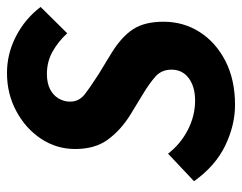

<svg xmlns="http://www.w3.org/2000/svg" viewBox="-94 -610 716 569"><g transform="rotate(-90 264.5 -326.0)"><path d="M237.5 12Q177.4 12 117.1 -17Q56.8 -46 11.4 -109.5L93.1 -186.5Q121 -150 162.8 -128.2Q204.7 -106.3 251.4 -106.3Q277.5 -106.3 298.3 -114.7Q319 -123.2 330.5 -138.7Q342.1 -154.2 342.1 -176Q342.1 -205.3 322.3 -223.2Q302.5 -241.2 266 -263.2L207.6 -298.7Q162.7 -326.8 134.8 -364.9Q106.9 -402.9 106.9 -461.5Q106.9 -517 137.3 -562.9Q167.8 -608.7 219.1 -636.2Q270.5 -663.8 332.1 -663.8Q389.7 -663.8 441.3 -636.9Q493 -610.1 527.9 -564.2L449.9 -485.3Q424.9 -512.5 395.1 -529Q365.3 -545.5 329.4 -545.5Q302.6 -545.5 284.4 -536.2Q266.2 -526.9 256.8 -511.1Q247.3 -495.2 247.3 -477Q247.3 -450.5 268.6 -433.8Q289.8 -417.2 328.7 -392.2L391.7 -353.8Q439.5 -324.3 461.8 -290.3Q484.1 -256.2 484.1 -199.8Q484.1 -141 453.7 -93Q423.2 -45.1 367.8 -16.5Q312.4 12 237.5 12Z"/></g></svg>

Font: Source Sans 3
Style: Italic
Weight: 200
Italic angle: -11°
Designer: Paul D. Hunt
Foundry: Adobe
Version: Version 3.046;hotconv 1.0.118;makeotfexe 2.5.65603